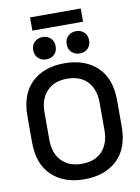

<svg xmlns="http://www.w3.org/2000/svg" viewBox="-109 -1102 867 1187"><g transform="rotate(-10 324.5 -508.0)"><path d="M43 -268V-432Q43 -569 119 -641.5Q195 -714 324 -714Q453 -714 529.5 -641.5Q606 -569 606 -432V-268Q606 -131 529.5 -58.5Q453 14 324 14Q195 14 119 -58.5Q43 -131 43 -268ZM497 -264V-436Q497 -520 452 -568.5Q407 -617 324 -617Q243 -617 197 -568.5Q151 -520 151 -436V-264Q151 -180 197 -131.5Q243 -83 324 -83Q407 -83 452 -131.5Q497 -180 497 -264ZM359 -827Q359 -859 379.5 -878Q400 -897 430 -897Q460 -897 480 -878Q500 -859 500 -827Q500 -795 480 -776Q460 -757 430 -757Q400 -757 379.5 -776Q359 -795 359 -827ZM149 -827Q149 -859 169.5 -878Q190 -897 220 -897Q250 -897 270 -878Q290 -859 290 -827Q290 -795 270 -776Q250 -757 220 -757Q190 -757 169.5 -776Q149 -795 149 -827ZM165 -947V-1030H483V-947Z"/></g></svg>

Font: Space Grotesk Frontify Medium
Style: Regular
Weight: 500
Designer: Florian Karsten
Version: Version 2.000